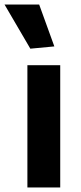

<svg xmlns="http://www.w3.org/2000/svg" viewBox="-50 -828 358 848"><path d="M71 -540H216V0H71ZM84 -613 -30 -808H123L190 -623Z"/></svg>

Font: Encode Sans Wide
Style: SemiBold
Weight: 600
Designer: Pablo Impallari, Andres Torresi
Foundry: Pablo Impallari, Andres Torresi
Version: Version 1.000; ttfautohint (v1.00) -l 8 -r 50 -G 200 -x 14 -